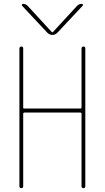

<svg xmlns="http://www.w3.org/2000/svg" viewBox="-20 -970 540 990"><path d="M80.1 -9.8V-719.7Q80.1 -729.5 89.8 -730Q99.6 -730.5 99.6 -719.7V-415Q99.6 -410.2 105.5 -410.2H394.5Q399.4 -410.2 400.4 -415V-719.7Q400.4 -729.5 410.2 -730Q419.9 -730.5 419.9 -719.7V-9.8Q419.9 0 410.2 0Q400.4 0 400.4 -9.8V-384.8Q400.4 -389.6 394.5 -389.6H105.5Q100.6 -389.6 99.6 -384.8V-9.8Q99.6 0 89.8 0Q80.1 0 80.1 -9.8ZM224.6 -800.8 93.8 -940.4Q91.8 -943.4 93.3 -946.8Q94.7 -950.2 98.6 -950.2Q111.3 -950.2 122.1 -940.4L248 -803.7H250H252L377.9 -940.4Q387.7 -950.2 401.4 -950.2Q405.3 -950.2 407.2 -946.8Q409.2 -943.4 406.2 -940.4L275.4 -800.8Q264.6 -790 250 -790Q235.4 -790 224.6 -800.8Z"/></svg>

Font: Rounded Mgen+ 1mn thin
Style: Regular
Weight: 100
Designer: [Source Han Sans]
Ryoko NISHIZUKA  (kana & ideographs); Paul D. Hunt (Latin, Greek & Cyrillic); Wenlong ZHANG  (bopomofo
Version: Version 1.059.20150602